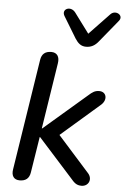

<svg xmlns="http://www.w3.org/2000/svg" viewBox="-61 -955 654 1005"><g transform="rotate(5 266.5 -452.5)"><path d="M81 7C113 7 131 -8 136 -39L166 -228H168L347 -29C368 -4 380 7 406 7C442 7 461 -31 435 -61L268 -248L473 -426C504 -455 493 -495 456 -495C433 -495 420 -486 399 -467L175 -274H173L227 -620C233 -656 218 -677 188 -677C156 -677 138 -662 133 -631L42 -48C36 -13 51 7 81 7ZM366 -720C393 -720 413 -731 432 -755L526 -870C551 -900 504 -928 478 -900L372 -789L294 -894C267 -929 218 -905 241 -869L309 -757C324 -734 340 -720 366 -720Z"/></g></svg>

Font: SN Pro Medium
Style: Italic
Weight: 400
Italic angle: -9°
Designer: Tobias Whetton
Foundry: Supernotes
Version: Version 1.001;Glyphs 3.2 (3249)